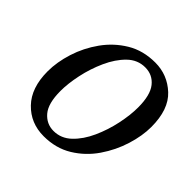

<svg xmlns="http://www.w3.org/2000/svg" viewBox="-185 -896 1078 1078"><g transform="rotate(45 354.5 -357.0)"><path d="M306 11Q402 11 475.5 -34Q549 -79 598 -150.5Q647 -222 672 -302.5Q697 -383 697 -453Q697 -592 625.5 -658.5Q554 -725 457 -725Q361 -725 288 -681Q215 -637 165 -567Q115 -497 89.5 -416.5Q64 -336 64 -263Q64 -132 133 -60.5Q202 11 306 11ZM324 -49Q268 -49 230.5 -93Q193 -137 193 -236Q193 -294 208.5 -367.5Q224 -441 255 -509.5Q286 -578 331 -622Q376 -666 436 -666Q495 -666 531 -621Q567 -576 567 -478Q567 -418 551.5 -344.5Q536 -271 505.5 -203.5Q475 -136 429.5 -92.5Q384 -49 324 -49Z"/></g></svg>

Font: Noto Serif SemiCondensed Semi
Style: Italic
Weight: 600
Width: 4
Italic angle: -12°
Designer: Monotype Design Team
Foundry: Monotype Imaging Inc.
Version: Version 1.901